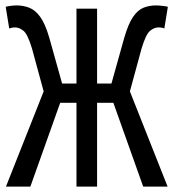

<svg xmlns="http://www.w3.org/2000/svg" viewBox="-20 -688 640 708"><path d="M2 0 141 -351 98 -509Q82 -562 66.5 -574.5Q51 -587 35 -587Q30 -587 24.5 -586Q19 -585 14 -583L1 -663Q8 -665 20 -666.5Q32 -668 41 -668Q66 -668 88 -659.5Q110 -651 128.5 -625.5Q147 -600 162 -548L209 -380H262V-656H338V-380H391L438 -548Q453 -600 470.5 -625.5Q488 -651 509 -659.5Q530 -668 555 -668Q564 -668 578 -666.5Q592 -665 599 -663L586 -583Q582 -585 576 -586Q570 -587 565 -587Q549 -587 533.5 -574.5Q518 -562 502 -509L459 -351L598 0H508L398 -309H338V0H262V-309H202L92 0Z"/></svg>

Font: SauceCodePro NFM
Style: Regular
Weight: 400
Monospace: yes
Designer: Paul D. Hunt, Teo Tuominen
Foundry: Adobe
Version: Version 2.042;hotconv 1.1.0;makeotfexe 2.6.0;Nerd Fonts 3.3.